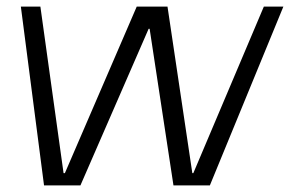

<svg xmlns="http://www.w3.org/2000/svg" viewBox="-20 -560 876 580"><path d="M43 -540H102L172 -37H176L393 -540H486L561 -37H564L777 -540H836L614 0H504L432 -473H429L223 0H113Z"/></svg>

Font: Pathway Extreme 8pt Thin
Style: Italic
Weight: 100
Italic angle: -8°
Designer: Eduardo Rodriguez Tunni
Foundry: Eduardo Rodriguez Tunni
Version: Version 1.000